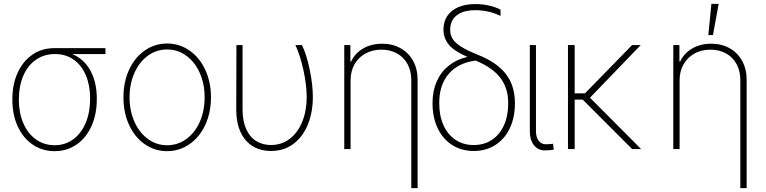

<svg xmlns="http://www.w3.org/2000/svg" viewBox="-20 -760 3907 979"><path d="M257.8 -514.6H517.6V-484.4H348.1Q409.2 -459 441.4 -399.2Q473.6 -339.4 473.6 -257.8V-253.9Q473.6 -177.7 446.5 -117.4Q419.4 -57.1 370.6 -23.2Q321.8 10.7 258.8 10.7Q195.8 10.7 146.7 -22.7Q97.7 -56.2 70.3 -115.7Q43 -175.3 43 -251V-253.9Q43 -329.1 69.6 -388.2Q96.2 -447.3 144.8 -481Q193.4 -514.6 257.8 -514.6ZM258.8 -19.5Q312.5 -19.5 353.5 -49.8Q394.5 -80.1 417 -133.5Q439.5 -187 439.5 -254.9V-258.8Q439.5 -323.7 418.2 -375Q397 -426.3 356.4 -455.3Q315.9 -484.4 260.7 -484.4Q204.1 -484.4 162.4 -454.8Q120.6 -425.3 98.4 -372.8Q76.2 -320.3 76.2 -253.9V-251Q76.2 -184.6 98.9 -131.8Q121.6 -79.1 163.1 -49.3Q204.6 -19.5 258.8 -19.5Z M609.4 -263.7Q609.4 -341.8 638.2 -404.3Q667 -466.8 718 -502.4Q769 -538.1 832 -538.1Q895 -538.1 946.3 -502.4Q997.6 -466.8 1026.6 -404.1Q1055.7 -341.3 1055.7 -263.7Q1055.7 -185.5 1026.6 -123Q997.6 -60.5 946.3 -24.9Q895 10.7 832 10.7Q769 10.7 718 -24.9Q667 -60.5 638.2 -123Q609.4 -185.5 609.4 -263.7ZM1023.4 -263.7Q1023.4 -332 998.8 -387.7Q974.1 -443.4 930.4 -475.6Q886.7 -507.8 832 -507.8Q777.3 -507.8 733.6 -475.6Q689.9 -443.4 665.3 -387.7Q640.6 -332 640.6 -263.7Q640.6 -195.3 665.3 -139.6Q689.9 -84 733.6 -51.8Q777.3 -19.5 832 -19.5Q887.2 -19.5 930.9 -51.8Q974.6 -84 999 -139.6Q1023.4 -195.3 1023.4 -263.7Z M1216.8 -530.3V-200.2Q1217.3 -141.6 1235.4 -101.6Q1253.4 -61.5 1285.6 -41.3Q1317.9 -21 1360.4 -20.5Q1416 -20.5 1457.5 -52.2Q1499 -84 1521.5 -140.1Q1543.9 -196.3 1543.9 -267.6Q1543 -330.1 1527.1 -403.1Q1511.2 -476.1 1486.3 -530.3H1519.5Q1542.5 -484.4 1558.8 -407Q1575.2 -329.6 1575.2 -265.6Q1575.2 -187.5 1549.6 -124.8Q1523.9 -62 1475.8 -26.1Q1427.7 9.8 1362.3 9.8Q1309.1 9.8 1269 -14.4Q1229 -38.6 1206.8 -86.2Q1184.6 -133.8 1184.6 -201.2L1185.5 -530.3Z M1767.6 0H1735.4V-530.3H1766.6V-446.3H1770.5Q1789.1 -487.8 1831.3 -512.5Q1873.5 -537.1 1928.7 -537.1Q1981.4 -537.1 2022.5 -514.2Q2063.5 -491.2 2086.4 -449.5Q2109.4 -407.7 2109.4 -353.5V199.2H2077.1V-352.5Q2077.1 -397.9 2058.1 -433.1Q2039.1 -468.3 2004.4 -487.5Q1969.7 -506.8 1924.8 -506.8Q1879.4 -506.8 1843.5 -487.1Q1807.6 -467.3 1787.6 -431.9Q1767.6 -396.5 1767.6 -350.6Z M2404.3 -739.3Q2439.5 -739.3 2472.4 -731.9Q2505.4 -724.6 2532.2 -710.9V-678.7Q2472.2 -708 2404.3 -708Q2342.3 -708 2308.8 -681.9Q2275.4 -655.8 2275.4 -607.4Q2275.4 -581.5 2288.3 -561.3Q2301.3 -541 2331.8 -521.7Q2362.3 -502.4 2417 -480.5Q2514.2 -441.9 2559.8 -382.1Q2605.5 -322.3 2605.5 -235.4V-232.4Q2605.5 -160.6 2579.3 -105.7Q2553.2 -50.8 2505.6 -20.5Q2458 9.8 2395.5 9.8Q2333 9.8 2285.4 -20.8Q2237.8 -51.3 2211.7 -106.2Q2185.5 -161.1 2185.5 -232.4V-236.3Q2185.5 -296.4 2206.8 -344.7Q2228 -393.1 2267.8 -425Q2307.6 -457 2362.3 -469.7V-470.7Q2299.8 -496.6 2270.5 -530Q2241.2 -563.5 2241.2 -609.4Q2241.2 -649.4 2260.7 -678.7Q2280.3 -708 2317.1 -723.6Q2354 -739.3 2404.3 -739.3ZM2395.5 -20.5Q2448.7 -20.5 2488.5 -47.1Q2528.3 -73.7 2549.8 -121.8Q2571.3 -169.9 2571.3 -232.4V-235.4Q2571.3 -310.5 2531 -363.3Q2490.7 -416 2405.3 -451.2Q2315.9 -439.5 2267.8 -383.1Q2219.7 -326.7 2219.7 -236.3V-232.4Q2219.7 -169.9 2241.2 -121.8Q2262.7 -73.7 2302.5 -47.1Q2342.3 -20.5 2395.5 -20.5Z M2712.9 -530.3V-90.8Q2712.9 -60.1 2726.8 -42.2Q2740.7 -24.4 2762.7 -24.4Q2776.4 -24.4 2787.1 -25.4Q2797.9 -26.4 2799.8 -27.3L2803.7 2.9Q2798.8 4.4 2786.6 5.6Q2774.4 6.8 2757.8 6.8Q2723.6 6.8 2702.6 -19.5Q2681.6 -45.9 2681.6 -90.8V-530.3Z M2910.2 -284.2H2962.9L3203.1 -530.3H3247.1L2988.3 -261.7L3249 0H3203.1L2951.2 -252H2910.2V0H2876V-530.3H2910.2Z M3445.3 0H3413.1V-530.3H3444.3V-446.3H3448.2Q3466.8 -487.8 3509 -512.5Q3551.3 -537.1 3606.4 -537.1Q3659.2 -537.1 3700.2 -514.2Q3741.2 -491.2 3764.2 -449.5Q3787.1 -407.7 3787.1 -353.5V199.2H3754.9V-352.5Q3754.9 -397.9 3735.8 -433.1Q3716.8 -468.3 3682.1 -487.5Q3647.5 -506.8 3602.5 -506.8Q3557.1 -506.8 3521.2 -487.1Q3485.4 -467.3 3465.3 -431.9Q3445.3 -396.5 3445.3 -350.6ZM3607.4 -740.2H3644.5L3615.2 -581.1H3591.8Z"/></svg>

Font: Pretendard Thin
Style: Regular
Weight: 100
Designer: Base glyphs from Inter by Rasmus Andersson; Hangeul glyphs from Noto Sans CJK(Source Han Sans) by Jang Soo-young and Kan
Foundry: Kil Hyung-jin
Version: Version 1.309